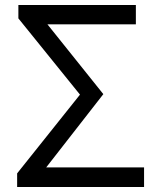

<svg xmlns="http://www.w3.org/2000/svg" viewBox="-20 -753 641 773"><path d="M49 -55 302 -372 54 -679V-733H527V-655H171L396 -374L166 -79H560V0H49Z"/></svg>

Font: Source Han Sans K Regular
Style: Regular
Weight: 400
Designer: Ryoko NISHIZUKA  (kana & ideographs); Paul D. Hunt (Latin, Greek & Cyrillic); Wenlong ZHANG  (bopomofo); Sandoll Communi
Foundry: Adobe Systems Incorporated
Version: Version 1.00 July 18, 2014, initial release